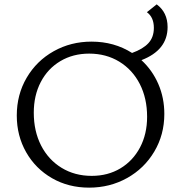

<svg xmlns="http://www.w3.org/2000/svg" viewBox="-20 -855 830 881"><path d="M734 -332Q734 -237 688 -159.5Q642 -82 563 -38Q484 6 389 6Q294 6 218.5 -37.5Q143 -81 100 -156.5Q57 -232 57 -325Q57 -421 102.5 -498.5Q148 -576 226.5 -620Q305 -664 400 -664Q504 -664 586 -612Q636 -630 661 -657Q686 -684 686 -727Q686 -776 654 -799L699 -835Q749 -798 749 -731Q749 -625 629 -579Q679 -533 706.5 -469.5Q734 -406 734 -332ZM655 -319Q655 -404 621.5 -469.5Q588 -535 527.5 -572Q467 -609 389 -609Q315 -609 257 -574.5Q199 -540 167 -478.5Q135 -417 135 -338Q135 -253 168.5 -187.5Q202 -122 262.5 -85Q323 -48 401 -48Q475 -48 532.5 -82.5Q590 -117 622.5 -178.5Q655 -240 655 -319Z"/></svg>

Font: Ysabeau
Style: Regular
Weight: 400
Designer: Christian Thalmann (Catharsis Fonts)
Version: Version 0.003